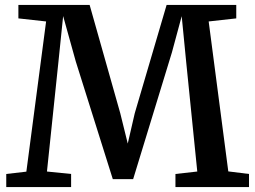

<svg xmlns="http://www.w3.org/2000/svg" viewBox="-20 -763 1040 783"><path d="M87.5 -63 168 -675.5 55 -688V-743H345.5L470.5 -301L501 -177.5L529.5 -301L659.5 -743H943.5V-688L831 -675.5L911 -64L995.5 -53.5V0H695.5V-53.5L784.5 -63.5L739.5 -508L721 -697L681 -549L523 -32.5H440L289 -512.5L237.5 -697.5L218 -508L171.5 -63.5L270 -53.5V0H5.5V-53.5Z"/></svg>

Font: Merriweather Light 18pt SemiBold
Style: Regular
Weight: 600
Version: Version 2.100